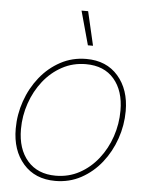

<svg xmlns="http://www.w3.org/2000/svg" viewBox="-53 -771 622 821"><g transform="rotate(5 258.5 -360.5)"><path d="M214.8 7.8Q127.9 7.8 77.6 -49.8Q27.3 -107.4 27.3 -200.2Q27.3 -261.2 47.4 -318.8Q67.4 -376.5 104.2 -422.6Q141.1 -468.8 191.7 -496.1Q242.2 -523.4 302.7 -523.4Q389.2 -523.4 439.2 -465.8Q489.3 -408.2 489.3 -315.9Q489.3 -254.9 469.2 -197Q449.2 -139.2 412.6 -93Q376 -46.9 325.7 -19.5Q275.4 7.8 214.8 7.8ZM214.8 -14.6Q270.5 -14.6 316.7 -39.8Q362.8 -64.9 396.5 -107.7Q430.2 -150.4 448.5 -204.3Q466.8 -258.3 466.8 -315.9Q466.8 -400.9 423.8 -450.9Q380.9 -501 302.7 -501Q247.1 -501 200.7 -475.8Q154.3 -450.7 120.6 -408Q86.9 -365.2 68.4 -311.3Q49.8 -257.3 49.8 -200.2Q49.8 -115.2 93.5 -64.9Q137.2 -14.6 214.8 -14.6ZM303.7 -582 263.7 -727.5H292L325.7 -582Z"/></g></svg>

Font: Inter Display Thin
Style: Italic
Weight: 100
Italic angle: -9.39999°
Designer: Rasmus Andersson
Foundry: rsms
Version: Version 4.000;git-a52131595